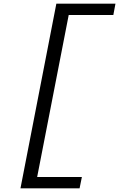

<svg xmlns="http://www.w3.org/2000/svg" viewBox="-20 -821 660 1041"><path d="M91 200H411.5L424 138.5H181.5L352.5 -739.5H594.5L606 -801H285.5Z"/></svg>

Font: Monaspace Krypton Light
Style: Italic
Weight: 300
Italic angle: -11°
Designer: Riley Cran & the Lettermatic Team
Foundry: Lettermatic
Version: Version 1.101 (Monaspace Krypton)